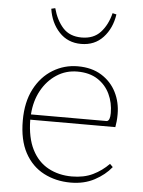

<svg xmlns="http://www.w3.org/2000/svg" viewBox="-53 -779 621 834"><g transform="rotate(5 257.0 -361.5)"><path d="M274 -470Q224 -470 183.5 -443.5Q143 -417 118 -371.5Q93 -326 89 -267H420Q434 -270 434 -303Q434 -348 416 -386Q398 -424 362.5 -447Q327 -470 274 -470ZM286 13Q221 13 168.5 -14.5Q116 -42 86 -97.5Q56 -153 56 -238Q56 -318 85.5 -375Q115 -432 165 -462.5Q215 -493 274 -493Q335 -493 377.5 -466.5Q420 -440 442 -396.5Q464 -353 464 -301Q464 -283 462.5 -269Q461 -255 459 -244H88Q89 -165 115 -114Q141 -63 186.5 -38.5Q232 -14 289 -14Q342 -14 381 -33Q420 -52 450 -83L463 -70Q435 -35 390 -11Q345 13 286 13ZM137 -732 154 -736Q168 -684 197.5 -651.5Q227 -619 279 -619Q331 -619 361 -651.5Q391 -684 404 -736L421 -732Q412 -671 375 -631Q338 -591 279 -591Q221 -591 183.5 -631Q146 -671 137 -732Z"/></g></svg>

Font: Source Serif 4 SmText ExtraLight
Style: Regular
Weight: 200
Designer: Frank Grießhammer
Foundry: Adobe
Version: Version 4.005;hotconv 1.1.0;makeotfexe 2.6.0